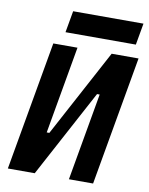

<svg xmlns="http://www.w3.org/2000/svg" viewBox="-95 -947 789 1016"><g transform="rotate(10 299.5 -439.5)"><path d="M18.6 0H163.1L415 -469.7H429.2L346.7 0H476.6L598.6 -693.4H454.1L202.1 -223.6H188L270.5 -693.4H140.6ZM193.8 -763.2H571.8L592.3 -879.4H214.4Z"/></g></svg>

Font: Cascadia Code NF
Style: Bold Italic
Weight: 700
Italic angle: -10°
Monospace: yes
Designer: Aaron Bell
Foundry: Saja Typeworks
Version: Version 2404.023